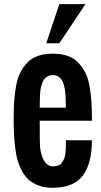

<svg xmlns="http://www.w3.org/2000/svg" viewBox="-20 -891 484 920"><path d="M264.2 -683.6H201.7L264.2 -871.1H389.2ZM170.4 -281.2Q170.4 -204.1 171.9 -185.5Q183.1 -96.7 232.9 -93.8Q248 -93.8 259.3 -98.1Q270.5 -102.5 277.3 -112.8Q284.2 -123 288.1 -132.1Q292 -141.1 293.7 -158.7Q295.4 -176.3 295.7 -187Q295.9 -197.8 295.9 -218.8H420.4Q420.4 -106.4 376 -48.8Q331.5 8.8 232.4 8.8Q196.8 8.8 168.5 -1Q140.1 -10.7 120.8 -26.6Q101.6 -42.5 87.4 -68.1Q73.2 -93.8 65.2 -120.1Q57.1 -146.5 52.7 -183.3Q48.3 -220.2 46.9 -252.4Q45.4 -284.7 45.4 -327.1Q45.4 -373.5 48.1 -409.2Q50.8 -444.8 57.6 -481.7Q64.5 -518.6 77.9 -544.4Q91.3 -570.3 111.6 -591.6Q131.8 -612.8 162.4 -623.3Q192.9 -633.8 232.9 -633.8Q272.9 -633.8 303.5 -623.3Q334 -612.8 354.2 -591.6Q374.5 -570.3 387.9 -544.4Q401.4 -518.6 408.2 -481.7Q415 -444.8 417.7 -409.2Q420.4 -373.5 420.4 -327.1V-312.5H170.4ZM295.4 -375Q295.4 -451.2 287.1 -481.4Q273.4 -531.2 232.9 -531.2Q219.7 -531.2 209.7 -525.9Q199.7 -520.5 193.1 -512.9Q186.5 -505.4 181.9 -491.7Q177.2 -478 175 -467.3Q172.9 -456.5 171.9 -438Q170.9 -419.4 170.7 -409.4Q170.4 -399.4 170.4 -380.4Q170.4 -377 170.4 -375Z"/></svg>

Font: Oswald
Style: Stencbab
Weight: 400
Designer: Mathieu Le Lay
Foundry: Mathieu Le Lay
Version: Version 1.000